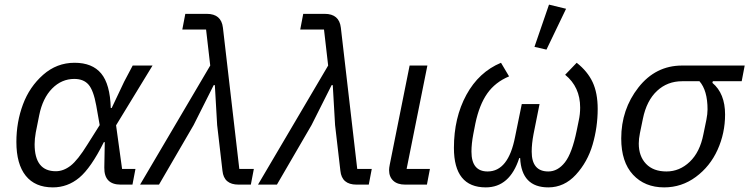

<svg xmlns="http://www.w3.org/2000/svg" viewBox="-20 -800 3247 832"><path d="M567 -68 554 0H503Q431 0 432 -74L434 -184H430Q374 -72 323.5 -30Q273 12 209 12Q132 12 91.5 -38.5Q51 -89 51 -185Q51 -271 79.5 -347.5Q108 -424 167 -476Q226 -528 303 -528Q380 -528 418.5 -481.5Q457 -435 460 -332H464L518 -446L555 -516H641L483 -257L509 -68ZM222 -58Q255 -58 286 -82Q317 -106 359 -174L412 -258L397 -343Q385 -409 363.5 -433.5Q342 -458 302 -458Q247 -458 206 -416.5Q165 -375 150 -301L135 -226Q130 -198 130 -175Q130 -58 222 -58Z M891 -516 873 -672H770L783 -740H876Q939 -740 946 -680L1017 -68H1080L1067 0H1014Q950 0 944 -60L921 -258L911 -431H906L819 -258L669 0H587Z M1402 -516 1384 -672H1281L1294 -740H1387Q1450 -740 1457 -680L1528 -68H1591L1578 0H1525Q1461 0 1455 -60L1432 -258L1422 -431H1417L1330 -258L1180 0H1098Z M1843 -68 1830 0H1736Q1702 0 1684 -17Q1666 -34 1666 -63Q1666 -72 1669 -87L1755 -516H1832L1742 -68Z M2433 -762 2348 -585 2296 -597 2359 -780ZM2318 -349 2292 -219Q2284 -177 2284 -143Q2284 -57 2356 -57Q2397 -57 2428 -96.5Q2459 -136 2479 -234L2488 -278Q2494 -305 2494 -334Q2494 -423 2429 -476L2479 -528Q2526 -491 2548 -444Q2570 -397 2570 -328Q2570 -249 2548 -173.5Q2526 -98 2475.5 -43Q2425 12 2356 12Q2240 12 2234 -115H2230Q2189 12 2085 12Q1947 12 1947 -159Q1947 -290 2001 -389Q2055 -488 2151 -528L2186 -469Q2126 -444 2091.5 -395Q2057 -346 2040 -265L2031 -219Q2023 -177 2023 -143Q2023 -57 2093 -57Q2183 -57 2212 -207L2241 -349Z M3194 -448H3069L3067 -441Q3122 -395 3122 -304Q3122 -223 3089.5 -151Q3057 -79 2995.5 -33.5Q2934 12 2858 12Q2774 12 2723 -43Q2672 -98 2672 -200Q2672 -326 2746.5 -421Q2821 -516 2936 -516H3207ZM3011 -448H2936Q2872 -448 2827 -406Q2782 -364 2766 -286L2753 -223Q2748 -198 2748 -178Q2748 -123 2779.5 -90Q2811 -57 2868 -57Q2925 -57 2969 -99Q3013 -141 3028 -218L3041 -281Q3046 -306 3046 -326Q3046 -408 3011 -448Z"/></svg>

Font: Aneliza
Style: Italic
Weight: 400
Italic angle: -11.31°
Designer: Mike Abbink, Paul van der Laan, Pieter van Rosmalen
Foundry: Bold Monday
Version: Version 3.0